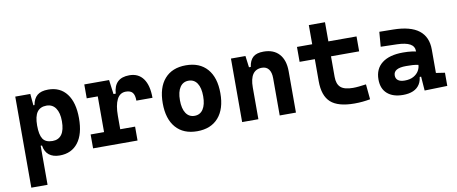

<svg xmlns="http://www.w3.org/2000/svg" viewBox="-74 -996 3665 1541"><g transform="rotate(-10 1758.0 -225.0)"><path d="M73.7 224.6V-517.6H196.3L206.1 -408.2V224.6ZM344.2 9.8Q290 9.8 257.3 -16.1Q224.6 -42 216.8 -93.8H170.9L206.1 -258.3Q206.1 -183.1 228.5 -148.9Q251 -114.7 307.1 -114.7Q356.9 -114.7 382.6 -150.9Q408.2 -187 408.2 -258.3Q408.2 -327.1 381.8 -365Q355.5 -402.8 307.1 -402.8Q256.8 -402.8 231.4 -368.2Q206.1 -333.5 206.1 -258.3L175.8 -423.8H213.9Q223.1 -476.1 253.7 -501.7Q284.2 -527.3 343.3 -527.3Q440.4 -527.3 493.9 -457Q547.4 -386.7 547.4 -258.3Q547.4 -128.9 493.9 -59.6Q440.4 9.8 344.2 9.8Z M857.9 -222.7 827.6 -400.9H872.1Q879.9 -527.3 1004.4 -527.3Q1078.1 -527.3 1117.4 -473.1Q1156.7 -418.9 1156.7 -316.9H1025.4Q1025.4 -362.6 1008.5 -382.7Q991.7 -402.8 954.1 -402.8Q905.6 -402.8 881.8 -356Q857.9 -309.1 857.9 -222.7ZM616.7 0V-113.3H979V0ZM726.1 0V-517.6H838.4L857.9 -369.1V0ZM636.2 -404.3V-517.6H831.5L841.3 -404.3Z M1464.8 9.8Q1353 9.8 1291.5 -60.5Q1230 -130.9 1230 -258.8Q1230 -387.2 1291.5 -457.3Q1353 -527.3 1464.8 -527.3Q1576.7 -527.3 1638.2 -457.3Q1699.7 -387.2 1699.7 -258.8Q1699.7 -130.9 1638.2 -60.5Q1576.7 9.8 1464.8 9.8ZM1465.1 -115.7Q1510.3 -115.7 1534.9 -153.1Q1559.6 -190.5 1559.6 -258.9Q1559.6 -327.6 1534.9 -364.7Q1510.3 -401.9 1464.8 -401.9Q1419.9 -401.9 1395 -364.7Q1370.1 -327.5 1370.1 -258.8Q1370.1 -190.4 1395 -153.1Q1419.9 -115.7 1465.1 -115.7Z M2137.7 0V-304.2Q2137.7 -351.1 2118.4 -376.5Q2099.1 -401.9 2063.3 -401.9Q1963.9 -401.9 1963.9 -258.3L1933.6 -423.8H1976.6Q1983.9 -476.1 2012.2 -501.7Q2040.5 -527.3 2098.1 -527.3Q2180.2 -527.3 2225.1 -477.5Q2270 -427.7 2270 -336.9V0ZM1831.5 0V-517.6H1949.7L1963.9 -408.2V0Z M2746.6 9.8Q2612.9 9.8 2553.3 -43.9Q2493.7 -97.7 2493.7 -215.8V-283.2H2625.5V-228.5Q2625.5 -169.3 2656 -142.5Q2686.5 -115.7 2756.3 -115.7Q2778.8 -115.7 2804.4 -118.4Q2829.9 -121.1 2862.8 -125.5L2874.5 -2Q2842.3 3.9 2811.7 6.8Q2781.1 9.8 2746.6 9.8ZM2493.7 -252.4V-673.8H2625.5V-252.4ZM2369.6 -396V-517.6H2855V-396Z M3317.9 4.9 3306.6 -148.4 3304.7 -215.8V-316.9Q3304.7 -358.4 3269.3 -377.7Q3233.9 -397 3164.1 -398.9L3031.7 -402.3L3041.5 -522.5L3154.3 -521Q3294.9 -519 3363.3 -465.6Q3431.6 -412.1 3431.6 -309.6V-118.2L3503.4 -107.4V0ZM3142.6 9.8Q3060.1 9.8 3014.2 -30.8Q2968.3 -71.3 2968.3 -146Q2968.3 -232.9 3028.3 -279.3Q3088.4 -325.7 3198.7 -325.7Q3241.2 -325.7 3272.2 -321.3Q3303.2 -316.9 3335 -307.6L3313.5 -204.6Q3282.2 -211.9 3257.3 -213.1Q3232.4 -214.4 3205.1 -214.4Q3102.5 -214.4 3102.5 -155.8Q3102.5 -129.4 3121.1 -115.5Q3139.6 -101.6 3175.3 -101.6Q3218.3 -101.6 3247.1 -117.7Q3275.9 -133.8 3290.3 -158.7Q3304.7 -183.6 3304.7 -210V-242.2L3323.2 -109.4H3281.7L3298.8 -125Q3297.4 -80.1 3278.3 -50Q3259.3 -20 3224.9 -5.1Q3190.4 9.8 3142.6 9.8Z"/></g></svg>

Font: Cascadia Code PL
Style: Regular
Weight: 400
Monospace: yes
Designer: Aaron Bell
Foundry: Saja Typeworks
Version: Version 2102.003